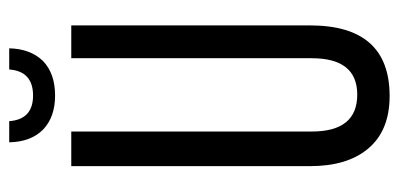

<svg xmlns="http://www.w3.org/2000/svg" viewBox="-250 -628 886 427"><g transform="rotate(-90 193.5 -415.0)"><path d="M299 -838Q298 -791 271 -763Q243 -736 194 -736Q146 -736 118 -763Q91 -790 90 -838H137Q141 -785 194 -785Q248 -785 252 -838ZM350 -169Q350 8 193 8Q115 8 75 -41Q37 -87 37 -169V-700H114V-165Q114 -64 196 -64Q277 -64 277 -165V-700H350Z"/></g></svg>

Font: Adderley Regular
Style: Regular
Weight: 400
Designer: gorohovskiy
Version: Version 1.003 November 13, 2017